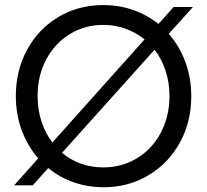

<svg xmlns="http://www.w3.org/2000/svg" viewBox="-20 -748 836 775"><path d="M174.8 -69.8 112.3 0H37.1L134.3 -108.9Q91.3 -158.2 67.6 -222.4Q43.9 -286.6 43.9 -360.4Q43.9 -463.9 89.8 -547.9Q135.7 -631.8 216.3 -679.7Q296.9 -727.5 396.5 -727.5Q460.4 -727.5 517.1 -707.8Q573.7 -688 619.6 -651.4L680.7 -719.7H758.8L661.1 -611.3Q704.6 -562 728.3 -497.6Q752 -433.1 752 -359.4Q752 -255.4 705.6 -171.6Q659.2 -87.9 578.4 -40Q497.6 7.8 398.4 7.8Q334.5 7.8 277.3 -12.2Q220.2 -32.2 174.8 -69.8ZM664.1 -360.4Q664.1 -414.6 648.4 -462.2Q632.8 -509.8 604 -547.4L230.5 -131.3Q264.2 -102.5 306.4 -87.4Q348.6 -72.3 396.5 -72.3Q472.7 -72.3 533.9 -109.9Q595.2 -147.5 629.6 -213.4Q664.1 -279.3 664.1 -360.4ZM191.4 -172.9 563.5 -588.9Q528.8 -617.2 486.3 -632.3Q443.8 -647.5 396.5 -647.5Q322.8 -647.5 262.2 -610.6Q201.7 -573.7 166.7 -508.3Q131.8 -442.9 131.8 -360.4Q131.8 -306.2 147.2 -258.3Q162.6 -210.4 191.4 -172.9Z"/></svg>

Font: Reddit Sans Fudge
Style: Regular
Weight: 400
Designer: Stephen Hutchings
Foundry: Reddit
Version: Version 1.011